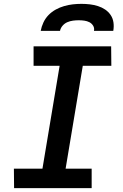

<svg xmlns="http://www.w3.org/2000/svg" viewBox="-20 -975 640 995"><path d="M455 0H53L52 -101H200L289 -634H154V-735H556L557 -634H409L320 -101H455ZM191 -815Q195 -837 205 -858.5Q215 -880 231.5 -897Q248 -914 269 -925.5Q290 -937 312.5 -943.5Q335 -950 357.5 -952.5Q380 -955 402 -955Q424 -955 445.5 -952.5Q467 -950 487.5 -943.5Q508 -937 525 -925.5Q542 -914 553.5 -897Q565 -880 568 -858.5Q571 -837 567 -815H467Q470 -830 462.5 -842Q455 -854 443 -860Q431 -866 417 -868Q403 -870 388 -870Q373 -870 358 -868Q343 -866 329 -860Q315 -854 304.5 -842Q294 -830 291 -815Z"/></svg>

Font: Iosevka Extended Oblique
Style: Bold
Weight: 700
Width: 7
Italic angle: -9°
Monospace: yes
Designer: Belleve Invis
Foundry: Belleve Invis
Version: Version 32.5.0; ttfautohint (v1.8.4)